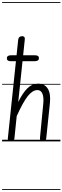

<svg xmlns="http://www.w3.org/2000/svg" viewBox="-25 -1349 596 1832"><path d="M77 0Q64.5 0 56.2 -6.8Q48 -13.5 49.5 -26.5L148.5 -969Q150.5 -988 161.5 -996Q172.5 -1004 186.5 -1004Q199.5 -1004 206.5 -996.5Q213.5 -989 211.5 -971L149 -375.5Q191 -462 236.5 -506.5Q282 -551 337.5 -551Q401 -551 431 -502.8Q461 -454.5 451 -362.5L417.5 -41.5Q416 -25.5 412 -12.8Q408 0 383.5 0Q363 0 359 -11Q355 -22 357 -39.5L388 -360.5Q394 -421.5 379.5 -455.5Q365 -489.5 332.5 -489.5Q286 -489.5 240.8 -432.8Q195.5 -376 134.5 -241.5L112.5 -28.5Q111.5 -18.5 106.5 -12Q101.5 -5.5 94 -2.8Q86.5 0 77 0ZM77 0Q64.5 0 56.2 -6.8Q48 -13.5 49.5 -26.5L148.5 -969Q150.5 -988 161.5 -996Q172.5 -1004 186.5 -1004Q199.5 -1004 206.5 -996.5Q213.5 -989 211.5 -971L149 -375.5Q191 -462 236.5 -506.5Q282 -551 337.5 -551Q401 -551 431 -502.8Q461 -454.5 451 -362.5L417.5 -41.5Q416 -25.5 412 -12.8Q408 0 383.5 0Q363 0 359 -11Q355 -22 357 -39.5L388 -360.5Q394 -421.5 379.5 -455.5Q365 -489.5 332.5 -489.5Q286 -489.5 240.8 -432.8Q195.5 -376 134.5 -241.5L112.5 -28.5Q111.5 -18.5 106.5 -12Q101.5 -5.5 94 -2.8Q86.5 0 77 0ZM77 -765Q58.5 -765 49.5 -772Q40.5 -779 40.5 -794Q40.5 -807.5 50.2 -814.5Q60 -821.5 79.5 -821.5H308.5Q328 -821.5 337.2 -814.8Q346.5 -808 346.5 -794Q346.5 -779.5 336 -772.2Q325.5 -765 306 -765ZM-5 455H551.5V463H-5ZM-5 -16H551.5V0H-5ZM-5 -549H551.5V-541H-5ZM-5 -1329H551.5V-1321H-5Z"/></svg>

Font: Edu SA Dotted Guide
Style: Regular
Weight: 400
Designer: Tina and Corey Anderson, Eben Sorkin, Mirko Velimirovic
Foundry: Google for Education
Version: Version 2.000